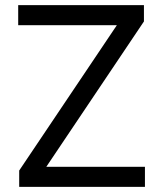

<svg xmlns="http://www.w3.org/2000/svg" viewBox="-20 -727 635 747"><path d="M54.7 -63.5 434.6 -628.9H50.8V-707H540V-643.6L160.2 -78.1H543.9V0H54.7Z"/></svg>

Font: Pretendard GOV Variable
Style: Regular
Weight: 400
Designer: Base glyphs from Inter by Rasmus Andersson; Hangul glyphs from Noto Sans CJK(Source Han Sans) by Jang Soo-young and Kang
Foundry: Kil Hyung-jin
Version: Version 1.307;Glyphs 3.2 (3192)